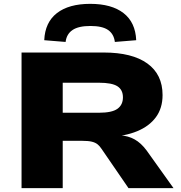

<svg xmlns="http://www.w3.org/2000/svg" viewBox="-20 -978 939 998"><path d="M92 0V-705H519Q667 -705 746 -648Q825 -591 825 -484Q825 -416 790.5 -369Q756 -322 693 -296Q630 -270 544 -266L552 -275L607 -274Q646 -272 679.5 -253.5Q713 -235 742 -196L882 0H648L508 -204Q499 -218 487.5 -227.5Q476 -237 457.5 -241.5Q439 -246 408 -246H306V0ZM306 -392H495Q562 -392 590.5 -412.5Q619 -433 619 -472Q619 -511 590.5 -529.5Q562 -548 494 -548H306ZM321 -760 210 -769Q214 -862 276 -910Q338 -958 449 -958Q560 -958 622 -910Q684 -862 688 -769L577 -760Q572 -801 542 -822Q512 -843 450 -843Q388 -843 357 -822Q326 -801 321 -760Z"/></svg>

Font: Nunito Sans 10pt Expanded Black
Style: Regular
Weight: 900
Width: 7
Designer: Vernon Adams
Foundry: Vernon Adams
Version: Version 3.101;gftools[0.9.27]